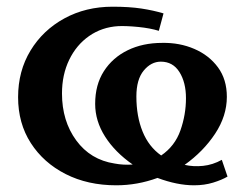

<svg xmlns="http://www.w3.org/2000/svg" viewBox="-20 -536 712 573"><path d="M327 17Q242 17 176 -16.5Q110 -50 72 -109Q34 -168 34 -246Q34 -324 71 -385Q108 -446 172 -481Q236 -516 316 -516Q366 -516 402 -510.5Q438 -505 468 -496L454 -444Q428 -452 393 -455.5Q358 -459 333 -458Q284 -455 246 -428.5Q208 -402 186.5 -357.5Q165 -313 165 -257Q165 -175 207.5 -117Q250 -59 322 -48Q348 -43 376 -45Q323 -82 293.5 -128.5Q264 -175 264 -226Q264 -283 290 -323.5Q316 -364 361 -386Q406 -408 464 -408Q516 -409 560 -390Q604 -371 630.5 -335Q657 -299 657 -247Q657 -190 622 -137Q587 -84 531 -44Q557 -38 586 -41Q615 -44 642 -59L659 -9Q642 1 616 9Q590 17 559 17Q509 17 450 -5Q390 17 327 17ZM461 -72Q502 -100 518.5 -147Q535 -194 535 -243Q535 -290 515.5 -321Q496 -352 460 -352Q431 -352 409 -325.5Q387 -299 387 -248Q387 -189 405.5 -143.5Q424 -98 461 -72Z"/></svg>

Font: Lora SemiBold
Style: Regular
Weight: 600
Designer: Olga Karpushina, Alexei Vanyashin (Cyrillic)
Foundry: Cyreal
Version: Version 3.011; ttfautohint (v1.8.4.7-5d5b)